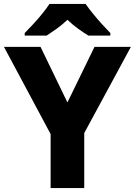

<svg xmlns="http://www.w3.org/2000/svg" viewBox="-20 -951 682 971"><path d="M321 -433 458 -714H642L406 -278V0H236V-273L0 -714H185ZM413 -931Q428 -909 450.5 -881.5Q473 -854 496.5 -828Q520 -802 538 -784V-771H427Q401 -787 374 -806.5Q347 -826 321 -851Q295 -826 268.5 -807Q242 -788 216 -771H105V-784Q124 -803 147.5 -828.5Q171 -854 193.5 -881.5Q216 -909 230 -931Z"/></svg>

Font: Noto Sans Thai ExtraBold
Style: Regular
Weight: 800
Version: Version 2.001